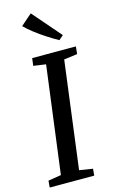

<svg xmlns="http://www.w3.org/2000/svg" viewBox="-147 -1047 652 1101"><g transform="rotate(-15 179.0 -496.5)"><path d="M3.5 0 7 -40 84 -52.5 166.5 -688 93 -698.5 98.5 -743H358L353.5 -698.5L274 -688L192 -52.5L271.5 -40L268 0ZM276 -802Q244.5 -819.5 209.8 -842Q175 -864.5 143.5 -888.8Q112 -913 90.5 -935L157 -993L302.5 -825Z"/></g></svg>

Font: Merriweather
Style: Italic
Weight: 400
Italic angle: -7.8°
Designer: Eben Sorkin
Foundry: Eben Sorkin
Version: Version 2.100